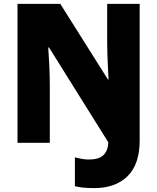

<svg xmlns="http://www.w3.org/2000/svg" viewBox="-20 -734 809 987"><path d="M464 233Q433 233 408.5 230.5Q384 228 365 223V75Q381 79 399 82.5Q417 86 438 86Q488 86 511.5 63.5Q535 41 537 -2L232 -490H228Q231 -450 233.5 -395.5Q236 -341 236 -295V0H70V-714H290L535 -325H538Q537 -350 535 -384.5Q533 -419 532 -454.5Q531 -490 531 -519V-714H698V-12Q698 110 636 171.5Q574 233 464 233Z"/></svg>

Font: Noto Sans Lao Looped SemiCondensed Black
Style: Regular
Weight: 900
Width: 4
Designer: Mark Frömberg, Ben Mitchell
Foundry: The Fontpad Ltd
Version: Version 1.002; ttfautohint (v1.8.4.7-5d5b)